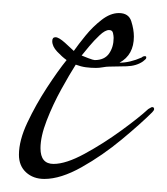

<svg xmlns="http://www.w3.org/2000/svg" viewBox="-20 -265 256 294"><path d="M48 9Q31 9 20 -1Q9 -11 9 -28Q9 -50 22 -77.5Q35 -105 52 -131Q69 -157 82 -173Q75 -178 67.5 -186Q60 -194 60 -202Q60 -208 65 -208Q70 -208 79.5 -199.5Q89 -191 93 -187Q100 -197 111 -210.5Q122 -224 135.5 -234.5Q149 -245 162 -245Q177 -245 181 -232.5Q185 -220 185 -209Q185 -181 163 -169Q179 -169 197 -177Q199 -179 202 -179Q204 -179 204 -177Q204 -175 202.5 -174Q201 -173 199 -171Q189 -164 174 -163.5Q159 -163 147 -163Q143 -163 137.5 -162Q132 -161 127 -161Q119 -161 111.5 -162Q104 -163 96 -166Q87 -152 74 -128.5Q61 -105 51.5 -80.5Q42 -56 42 -38Q42 -14 62 -14Q81 -14 109.5 -29.5Q138 -45 165.5 -65Q193 -85 207 -98Q209 -99 210.5 -100Q212 -101 213 -101Q216 -101 216 -98Q216 -96 213 -93Q196 -76 166.5 -51.5Q137 -27 105 -9Q73 9 48 9ZM125 -173Q140 -173 147 -183Q154 -193 154 -207Q154 -210 153 -214.5Q152 -219 147 -219Q141 -219 132.5 -211Q124 -203 116.5 -194Q109 -185 105 -180Q107 -179 115 -176Q123 -173 125 -173Z"/></svg>

Font: Sassy Frass
Style: Regular
Weight: 400
Designer: Robert E. Leuschke
Foundry: Robert E. Leuschke
Version: Version 1.010; ttfautohint (v1.8.3)